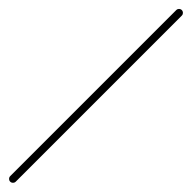

<svg xmlns="http://www.w3.org/2000/svg" viewBox="82 -367 735 735"><g transform="rotate(-45 449.5 0.0)"><path d="M0 -15C-8.3 -15 -15 -8.3 -15 0C-15 8.3 -8.3 15 0 15C299.7 15 599.3 15 899 15C907.3 15 914 8.3 914 0C914 -8.3 907.3 -15 899 -15C599.3 -15 299.7 -15 0 -15Z"/></g></svg>

Font: FRB American Cursive Just Baseline
Style: Italic
Weight: 400
Italic angle: -25°
Version: Version 2.0;Modular Font Editor K font №1